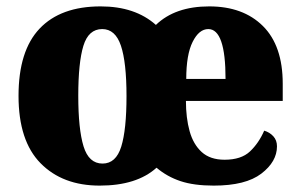

<svg xmlns="http://www.w3.org/2000/svg" viewBox="-20 -571 940 601"><path d="M292 10Q176 10 107 -60Q38 -130 38 -271Q38 -412 104 -481.5Q170 -551 295 -551Q403 -551 468 -493Q528 -551 635 -551Q741 -551 803 -489.5Q865 -428 865 -309V-255H562Q562 -202 573.5 -160.5Q585 -119 611.5 -95Q638 -71 683 -71Q735 -71 762.5 -97Q790 -123 807 -162Q824 -157 835.5 -144.5Q847 -132 847 -113Q847 -65 798 -27.5Q749 10 649 10Q587 10 545 -4Q503 -18 470 -46Q408 10 292 10ZM301 -59Q343 -59 359.5 -112Q376 -165 376 -270Q376 -376 358.5 -428Q341 -480 300 -480Q257 -480 241 -427.5Q225 -375 225 -271Q225 -167 241.5 -113Q258 -59 301 -59ZM686 -324Q686 -480 632 -480Q603 -480 583 -440Q563 -400 563 -324Z"/></svg>

Font: Noto Serif SemiCondensed Black
Style: Regular
Weight: 900
Width: 4
Designer: Monotype Design Team
Foundry: Monotype Imaging Inc.
Version: Version 2.014; ttfautohint (v1.8.4.7-5d5b)